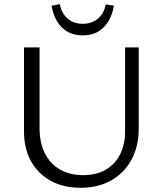

<svg xmlns="http://www.w3.org/2000/svg" viewBox="-20 -883 770 912"><path d="M362 9Q282 9 221.5 -24Q161 -57 127.5 -117Q94 -177 94 -259V-658H168V-274Q168 -205 193 -155Q218 -105 265 -78Q312 -51 375 -51Q437 -51 481.5 -76.5Q526 -102 550 -149Q574 -196 574 -257V-658H639V-273Q639 -188 604.5 -124.5Q570 -61 508 -26Q446 9 362 9ZM373 -715Q313 -715 275 -751.5Q237 -788 225 -856L264 -863Q273 -818 302 -794Q331 -770 373 -770Q415 -770 444.5 -794Q474 -818 482 -862L521 -856Q509 -788 471 -751.5Q433 -715 373 -715Z"/></svg>

Font: Ysabeau Office
Style: Regular
Weight: 400
Designer: Christian Thalmann (Catharsis Fonts)
Version: Version 2.001;gftools[0.9.30]; featfreeze: tnum,lnum,ss02